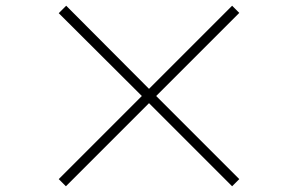

<svg xmlns="http://www.w3.org/2000/svg" viewBox="-20 -707 1040 670"><path d="M790 -57 815 -82 525 -372 815 -662 790 -687 500 -397 211 -687 185 -661 475 -372 185 -82 210 -57 500 -347Z"/></svg>

Font: Source Han Sans JP VF
Style: Regular
Weight: 250
Designer: Ryoko NISHIZUKA 西塚涼子 (kana, bopomofo & ideographs); Paul D. Hunt (Latin, Greek & Cyrillic); Sandoll Communications 산돌커뮤니
Foundry: Adobe
Version: Version 2.004;hotconv 1.0.118;makeotfexe 2.5.65603